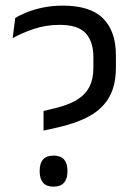

<svg xmlns="http://www.w3.org/2000/svg" viewBox="-20 -670 486 699"><path d="M138.5 -194.5V-266L178.5 -275.5Q228.5 -287.5 259.5 -306.2Q290.5 -325 305.2 -353.5Q320 -382 320 -423V-461.5Q320 -518.5 292 -549Q264 -579.5 197 -579.5Q148 -579.5 104.2 -565Q60.5 -550.5 26 -531L35.5 -604.5Q53 -615.5 78.8 -625.8Q104.5 -636 137.8 -642.8Q171 -649.5 209 -649.5Q309 -649.5 355.5 -602.8Q402 -556 402 -468.5V-424Q402 -360.5 378.5 -318Q355 -275.5 308.5 -249Q262 -222.5 192 -206.5ZM175 9.5Q149 9.5 136.8 -4.8Q124.5 -19 124.5 -45V-50Q124.5 -75.5 136.8 -89.5Q149 -103.5 175 -103.5Q200.5 -103.5 213 -89.5Q225.5 -75.5 225.5 -50V-45Q225.5 -19 213 -4.8Q200.5 9.5 175 9.5Z"/></svg>

Font: Anek Gurmukhi
Style: Regular
Weight: 400
Designer: Sarang Kulkarni (Gurmukhi), Yesha Goshar (Latin)
Foundry: Ek Type
Version: Version 1.003